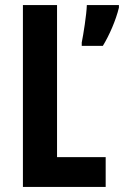

<svg xmlns="http://www.w3.org/2000/svg" viewBox="-20 -734 487 754"><path d="M70 0H395V-117H204V-714H70ZM447 -704V-714H321C320 -677 307 -596 301 -567V-554H384C409 -595 435 -654 447 -704Z"/></svg>

Font: Noto Sans Malayalam ExtraCondensed
Style: Bold
Weight: 700
Width: 2
Designer: Jelle Bosma - Monotype Design Team
Foundry: Monotype Imaging Inc.
Version: Version 2.104